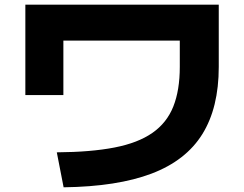

<svg xmlns="http://www.w3.org/2000/svg" viewBox="-20 -754 1040 818"><path d="M222 -105Q367 -106 467.5 -125.5Q568 -145 629.5 -188Q691 -231 718.5 -300.5Q746 -370 746 -469V-581H250V-349H88V-734H912V-469Q912 -295 842 -182.5Q772 -70 626 -14.5Q480 41 251 44Z"/></svg>

Font: M PLUS 1 Thin ExtraBold
Style: Regular
Weight: 800
Version: Version 1.001